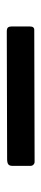

<svg xmlns="http://www.w3.org/2000/svg" viewBox="202 -198 122 566"><g transform="rotate(90 263.0 85.0)"><path d="M469 109Q469 118 464.5 121.5Q460 125 449 125L73 126Q64 126 61 122.5Q58 119 58 112V58Q58 45 68 45L457 44Q462 44 465.5 47.5Q469 51 469 56Z"/></g></svg>

Font: Libre Franklin Medium
Style: Regular
Weight: 500
Designer: Pablo Impallari, Rodrigo Fuenzalida
Foundry: Impallari Type
Version: Version 1.002; ttfautohint (v1.5)